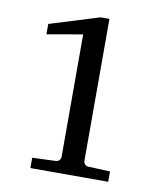

<svg xmlns="http://www.w3.org/2000/svg" viewBox="-79 -754 720 821"><g transform="rotate(10 281.5 -343.5)"><path d="M445.8 0H107.9V-44.9L209 -48.8Q218.3 -48.8 224.6 -55.4Q231 -62 231 -70.8V-602.1L76.2 -575.2V-620.1L292 -687H330.1V-70.8Q330.1 -62 336.4 -55.4Q342.8 -48.8 352.1 -48.8L445.8 -44.9Z"/></g></svg>

Font: Eeyek
Style: Regular
Weight: 400
Designer: Pravabati Chingangbam and Tabish
Foundry: SIL International
Version: Version 2.000